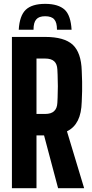

<svg xmlns="http://www.w3.org/2000/svg" viewBox="-20 -995 484 1015"><path d="M218.8 -974.6C171.9 -974.6 137.7 -963.9 116.2 -943.4C94.7 -922.9 82 -887.7 79.1 -837.9H157.2C157.2 -864.3 162.1 -881.8 171.9 -892.6C180.7 -903.3 196.3 -909.2 218.8 -909.2C241.2 -909.2 257.8 -903.3 266.6 -892.6C276.4 -881.8 281.2 -864.3 281.2 -837.9H358.4C355.5 -887.7 343.8 -922.9 322.3 -943.4C299.8 -963.9 265.6 -974.6 218.8 -974.6ZM43 0H172.9V-279.3H212.9C250 -139.6 274.4 -45.9 287.1 0H424.8C384.8 -133.8 354.5 -233.4 334 -300.8C360.4 -313.5 378.9 -333 391.6 -358.4C404.3 -383.8 411.1 -417 412.1 -457C413.1 -477.5 413.1 -496.1 414.1 -512.7V-563.5C413.1 -581.1 413.1 -600.6 412.1 -621.1C410.2 -684.6 394.5 -730.5 364.3 -758.8C334 -786.1 286.1 -799.8 218.8 -799.8H43V0ZM172.9 -392.6V-685.5H218.8C240.2 -685.5 255.9 -680.7 266.6 -670.9C277.3 -661.1 282.2 -646.5 283.2 -627.9C284.2 -609.4 285.2 -589.8 285.2 -569.3C286.1 -548.8 286.1 -529.3 285.2 -508.8C285.2 -488.3 284.2 -469.7 283.2 -451.2C282.2 -432.6 277.3 -418 266.6 -408.2C255.9 -397.5 240.2 -392.6 217.8 -392.6H172.9Z"/></svg>

Font: Yellow Ladder Regular
Style: Regular
Weight: 400
Designer: Zima Creative
Version: Version 2.002